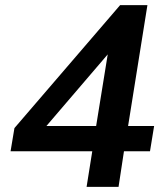

<svg xmlns="http://www.w3.org/2000/svg" viewBox="-20 -725 640 745"><path d="M316 0 338 -138H21L36 -228L446 -705H552L477 -236H578L562 -138H461L440 0ZM353 -236 398 -514 160 -236Z"/></svg>

Font: Mulish
Style: Bold Italic
Weight: 700
Italic angle: -9°
Designer: Vernon Adams
Foundry: Vernon Adams
Version: Version 3.603; ttfautohint (v1.8.3)